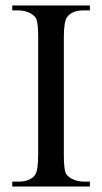

<svg xmlns="http://www.w3.org/2000/svg" viewBox="-20 -682 373 702"><path d="M308.6 -18.1V0H24.9V-18.1H48.3Q89.4 -18.1 107.9 -42Q119.6 -57.6 119.6 -117.2V-544.9Q119.6 -595.2 113.3 -611.3Q108.4 -623.5 93.3 -632.3Q71.8 -644 48.3 -644H24.9V-662.1H308.6V-644H284.7Q244.1 -644 225.6 -620.1Q213.4 -604.5 213.4 -544.9V-117.2Q213.4 -66.9 219.7 -50.8Q224.6 -38.6 240.2 -29.8Q261.2 -18.1 284.7 -18.1Z"/></svg>

Font: Jameel Khushkhat-L
Style: Regular
Weight: 400
Version: Version 3.5